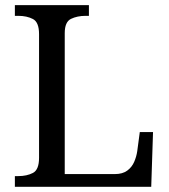

<svg xmlns="http://www.w3.org/2000/svg" viewBox="-20 -717 648 737"><path d="M37.1 0V-41H49.8Q83 -41 106.4 -53.2Q129.9 -65.4 129.9 -111.3V-585.9Q129.9 -631.8 106.4 -644Q83 -656.2 49.8 -656.2H37.1V-697.3H321.3V-656.2H308.6Q276.4 -656.2 252.4 -644.5Q228.5 -632.8 228.5 -589.8V-48.8H420.9Q450.2 -48.8 468.3 -62Q486.3 -75.2 495.1 -95.7Q503.9 -116.2 506.8 -136.7L516.6 -210H567.4L560.5 0Z"/></svg>

Font: Noto Serif Todhri
Style: Regular
Weight: 400
Designer: Mikhail Merkuryev
Version: Version 1.000; ttfautohint (v1.8.4.7-5d5b)